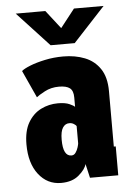

<svg xmlns="http://www.w3.org/2000/svg" viewBox="-52 -746 554 798"><g transform="rotate(-5 225.0 -347.0)"><path d="M171 11Q113.5 11 77.2 -35.8Q41 -82.5 41 -161Q41 -217 61.5 -252Q82 -287 115 -303.5Q148 -320 186 -320Q216.5 -320 234.2 -312Q252 -304 256 -299V-338Q256 -366.5 241.5 -377.5Q227 -388.5 196.5 -388.5Q163 -388.5 136.5 -374.2Q110 -360 101.5 -352.5L49.5 -466.5Q59.5 -475.5 85.8 -486Q112 -496.5 148.5 -504.2Q185 -512 225 -512Q274.5 -512 314.5 -496.2Q354.5 -480.5 378.2 -445.2Q402 -410 402 -351.5V-120.5H410V0H292L278.5 -58.5Q273 -36.5 245.2 -12.8Q217.5 11 171 11ZM223.5 -99Q234.5 -99 241.2 -108.8Q248 -118.5 251.5 -130Q255 -141.5 255.5 -146.5V-219Q253 -223 245 -228.2Q237 -233.5 226 -233.5Q209 -233.5 198.8 -218Q188.5 -202.5 188.5 -167.5Q188.5 -99 223.5 -99ZM44 -706.5H167.5L227 -630L287 -706.5H410.5L277.5 -563H177Z"/></g></svg>

Font: Trispace Condensed
Style: Bold
Weight: 700
Width: 3
Designer: Tyler Finck
Foundry: Etcetera Type Company
Version: Version 1.210; ttfautohint (v1.8.3)